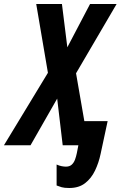

<svg xmlns="http://www.w3.org/2000/svg" viewBox="-78 -734 609 970"><path d="M272 215.8Q247.1 215.8 233.6 211.9Q220.2 208 208 203.1V97.2Q220.7 103 233.2 105.5Q245.6 107.9 254.9 107.9Q273.4 107.9 284.2 98.1Q294.9 88.4 300.8 72.8Q306.6 57.1 310.1 40L317.9 0H238.8L210.9 -235.8L76.2 0H-58.1L164.1 -366.2L105 -713.9H234.9L262.2 -495.1L377 -713.9H511.2L306.2 -363.8L348.1 -122.1H465.8L430.2 43.9Q420.9 88.4 402.1 127.7Q383.3 167 351.8 191.4Q320.3 215.8 272 215.8Z"/></svg>

Font: Open Sans Condensed
Style: Italic
Weight: 400
Width: 3
Italic angle: -12°
Designer: Monotype Design Team
Foundry: Monotype Imaging Inc.
Version: Version 3.000